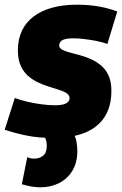

<svg xmlns="http://www.w3.org/2000/svg" viewBox="-43 -577 520 817"><path d="M-23 -25 20 -160Q44 -151 74 -144Q104 -137 135.5 -133Q167 -129 192 -129Q213 -129 226 -132.5Q239 -136 246 -143Q253 -150 253 -159Q253 -172 241 -180Q229 -188 209 -194.5Q189 -201 166 -208Q143 -215 119.5 -226Q96 -237 76.5 -254Q57 -271 45 -297.5Q33 -324 33 -363Q33 -409 50 -445.5Q67 -482 99.5 -506.5Q132 -531 178 -544Q224 -557 284 -557Q337 -557 380 -549Q423 -541 456 -528L414 -390Q392 -398 366 -403Q340 -408 314.5 -411Q289 -414 268 -414Q247 -414 234 -410.5Q221 -407 215 -400Q209 -393 209 -383Q209 -373 221 -366Q233 -359 252.5 -354Q272 -349 296 -342.5Q320 -336 343.5 -325.5Q367 -315 387 -298.5Q407 -282 419 -255.5Q431 -229 431 -191Q431 -145 418 -111Q405 -77 381.5 -53.5Q358 -30 327 -16Q296 -2 259 4Q222 10 183 10Q120 10 71 0Q22 -10 -23 -25ZM50 207 73 92Q79 95 87 96.5Q95 98 102 98Q125 98 140.5 85.5Q156 73 156 44Q156 28 152 16.5Q148 5 140 -7L270 -8Q279 7 282.5 26Q286 45 286 67Q286 115 265 149.5Q244 184 208.5 202Q173 220 129 220Q108 220 89.5 216.5Q71 213 50 207Z"/></svg>

Font: Georama ExtraCondensed Thin ExtraBold
Style: Italic
Weight: 800
Italic angle: -9°
Version: Version 1.001